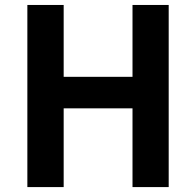

<svg xmlns="http://www.w3.org/2000/svg" viewBox="-20 -761 797 781"><path d="M91.3 0V-740.8H239V-448.5H519V-740.8H666.2V0H519V-320.3H239V0Z"/></svg>

Font: Noto Sans SC Thin
Style: Regular
Weight: 100
Designer: Ryoko NISHIZUKA 西塚涼子 (kana, bopomofo & ideographs); Paul D. Hunt (Latin, Greek & Cyrillic); Sandoll Communications 산돌커뮤니
Foundry: Adobe
Version: Version 2.004-H2;hotconv 1.0.118;makeotfexe 2.5.65603